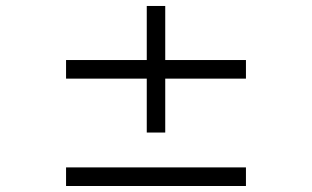

<svg xmlns="http://www.w3.org/2000/svg" viewBox="-20 -620 1040 640"><path d="M200.2 0V-62H799.8V0ZM530.8 -357.9V-178.2H469.2V-357.9H200.2V-419.9H469.2V-600.1H530.8V-419.9H799.8V-357.9Z"/></svg>

Font: BabelStone Ogham Bound
Style: Italic
Weight: 400
Italic angle: -30°
Designer: Andrew West
Foundry: BabelStone
Version: Version 2.02 March 14, 2022